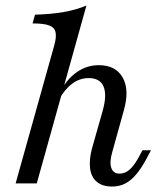

<svg xmlns="http://www.w3.org/2000/svg" viewBox="-20 -661 582 692"><path d="M36.3 0 175.1 -496.1Q184 -526.7 180.3 -544.4Q176.7 -562.1 157.3 -569.3Q137.9 -576.6 97.3 -576.6L106.2 -608.1Q164.5 -609.7 209.9 -617.7Q255.3 -625.7 291.5 -641.1L112.5 0ZM383.7 11.3Q348.8 11.3 328.8 -5.8Q308.7 -22.9 304.7 -54Q300.8 -85.1 311.4 -125.5L350.3 -262.4Q366 -319.1 353.1 -349.4Q340.2 -379.6 299.5 -379.6Q268.2 -379.6 241.1 -360.1Q214.1 -340.7 192.4 -301.8L191.9 -322.1Q219.2 -374.5 255.8 -400.3Q292.3 -426.1 335.9 -426.1Q397 -426.1 422.2 -381.5Q447.4 -337 426.3 -263.2L384.6 -112.9Q374.1 -76.7 381.1 -56Q388 -35.2 411.4 -35.2Q430 -35.2 446.1 -48.8Q462.2 -62.5 477.5 -89.8L493.5 -119.4H524.2L505.6 -84.7Q489.3 -54.6 471.2 -32.9Q453.1 -11.1 432 0.1Q410.9 11.3 383.7 11.3Z"/></svg>

Font: Playfair 5pt SemiExpanded Light 12pt
Style: Italic
Weight: 300
Italic angle: -15.6°
Version: Version 2.000;gftools[0.9.28]